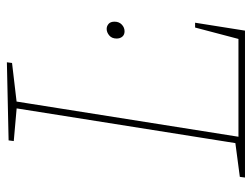

<svg xmlns="http://www.w3.org/2000/svg" viewBox="-107 -625 732 558"><g transform="rotate(-90 259.0 -346.0)"><path d="M458 -145H472L449 0H22L24 -15L130 -29L121 -21L224 -670L230 -663L128 -672L130 -687L357 -692L355 -677L236 -663L244 -671L139 -9L134 -19H432L423 -12ZM447 -350Q437 -350 431.5 -356.5Q426 -363 426 -373Q426 -387 435 -394.5Q444 -402 454 -402Q462 -402 468.5 -396.5Q475 -391 475 -379Q475 -366 466.5 -358Q458 -350 447 -350Z"/></g></svg>

Font: Bitter Thin Thin
Style: Italic
Weight: 250
Italic angle: -9°
Version: Version 2.002